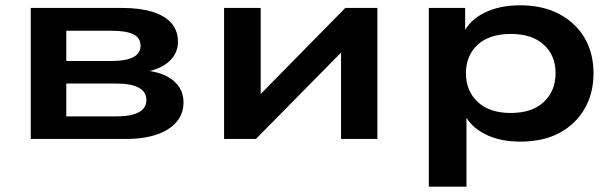

<svg xmlns="http://www.w3.org/2000/svg" viewBox="-20 -524 2320 724"><path d="M96 0V-494H442Q509 -494 556 -479Q603 -464 627 -436Q651 -408 651 -366Q651 -324 619.5 -294Q588 -264 530 -253L533 -258Q580 -252 610.5 -235.5Q641 -219 656.5 -194.5Q672 -170 672 -138Q672 -74 614 -37Q556 0 455 0ZM230 -85H418Q474 -85 503 -100.5Q532 -116 532 -147Q532 -178 503 -193.5Q474 -209 419 -209H230ZM230 -294H401Q455 -294 482.5 -308.5Q510 -323 510 -352Q510 -381 483 -394.5Q456 -408 401 -408H230Z M825 0V-494H963V-135H929L1282 -494H1403V0H1266V-360H1300L945 0Z M1597 180V-494H1734V-396H1726Q1749 -447 1806 -475.5Q1863 -504 1941 -504Q2027 -504 2089 -471Q2151 -438 2184.5 -381Q2218 -324 2218 -247Q2218 -172 2184.5 -114Q2151 -56 2090 -23Q2029 10 1942 10Q1864 10 1808.5 -18.5Q1753 -47 1731 -95H1739V180ZM1906 -98Q1986 -98 2030.5 -139.5Q2075 -181 2075 -248Q2075 -315 2030.5 -355.5Q1986 -396 1906 -396Q1826 -396 1781.5 -355.5Q1737 -315 1737 -248Q1737 -181 1781.5 -139.5Q1826 -98 1906 -98Z"/></svg>

Font: Nunito Sans 10pt Expanded
Style: Bold
Weight: 700
Width: 7
Designer: Vernon Adams
Foundry: Vernon Adams
Version: Version 3.101;gftools[0.9.27]